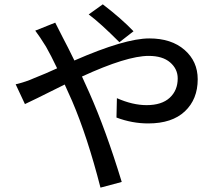

<svg xmlns="http://www.w3.org/2000/svg" viewBox="-20 -816 1017 891"><path d="M534.2 -620.1Q443.4 -710.9 391.6 -749L457 -795.9Q544.9 -728.5 599.6 -670.9ZM52.7 -424.8Q101.6 -436.5 137.7 -453.1Q192.4 -474.6 245.1 -499Q216.8 -558.6 193.4 -599.6Q163.1 -648.4 143.6 -673.8L236.3 -710.9Q248 -686.5 271.5 -641.6Q293.9 -599.6 325.2 -535.2Q559.6 -637.7 672.9 -637.7Q775.4 -637.7 836.4 -584.5Q897.5 -531.2 897.5 -448.2Q897.5 -355.5 837.9 -299.3Q778.3 -243.2 668 -243.2Q592.8 -243.2 520.5 -270.5L522.5 -360.4Q595.7 -328.1 660.2 -328.1Q730.5 -328.1 767.6 -362.3Q804.7 -396.5 804.7 -452.1Q804.7 -496.1 769.5 -526.4Q734.4 -556.6 669.9 -556.6Q568.4 -556.6 360.4 -460.9Q383.8 -410.2 394.5 -385.7Q471.7 -211.9 544.9 28.3L446.3 54.7Q385.7 -181.6 314.5 -347.7Q308.6 -360.4 297.4 -385.7Q286.1 -411.1 280.3 -423.8Q122.1 -344.7 95.7 -333Z"/></svg>

Font: Min Sans Medium
Style: Regular
Weight: 500
Designer: Jinseong-Kim, NotoSansCJK, Nunito
Foundry: Jinseong-Kim
Version: Version 1.400;Glyphs 3.1.2 (3151)